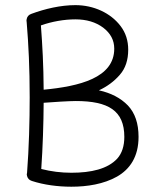

<svg xmlns="http://www.w3.org/2000/svg" viewBox="-20 -705 615 745"><path d="M517.6 -173.8C517.6 -226.1 503.9 -266.6 476.1 -295.9C448.2 -324.7 410.6 -344.2 363.8 -354.5C395.5 -369.1 422.9 -389.2 444.8 -414.6C466.8 -439.5 477.5 -472.2 477.5 -512.2C477.5 -546.9 467.8 -577.6 448.2 -603.5C409.2 -655.3 342.8 -685.1 272.5 -685.1C215.3 -685.1 154.8 -670.9 102.1 -651.4C91.8 -647.9 85.4 -641.1 83.5 -630.9C82.5 -627 82.5 -623 83.5 -619.1C90.8 -530.8 95.2 -441.4 95.2 -327.6C95.2 -235.8 92.3 -129.9 85 -34.7C83.5 -30.3 83.5 -26.4 85 -22C87.4 -12.7 93.3 -6.3 102.5 -3.4L103.5 -2.9C149.9 12.2 203.6 19.5 256.8 19.5C318.8 19.5 382.3 9.3 433.6 -19.5C484.4 -48.3 517.6 -97.2 517.6 -173.8ZM272.5 -629.9C315.9 -629.9 351.6 -619.1 380.4 -597.7C409.2 -575.7 423.3 -548.8 423.3 -516.1C423.3 -402.8 288.1 -370.1 149.4 -356.9C148.9 -452.1 144.5 -530.3 138.7 -606.4C181.6 -621.6 229.5 -629.9 272.5 -629.9ZM273.9 -313C400.9 -313 462.4 -275.4 462.4 -173.8C462.4 -138.2 453.1 -109.9 435.1 -89.8C397.9 -49.3 333.5 -34.7 256.8 -34.7C217.3 -34.7 178.2 -39.6 140.1 -49.3C146 -133.8 148.9 -225.6 149.4 -306.2C185.5 -309.1 249 -313 273.9 -313Z"/></svg>

Font: Mikhak Light
Style: Regular
Weight: 300
Designer: Amin Abedi
Version: Version 3.2